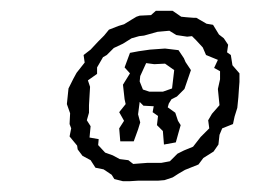

<svg xmlns="http://www.w3.org/2000/svg" viewBox="-20 -730 470 356"><path d="M208 -394 192 -398 187 -406 172 -416 157 -419 148 -433 133 -441 124 -453 123 -460 109 -477 112 -492 109 -500 110 -520 104 -537 107 -566 116 -584 122 -595 137 -614 135 -628 148 -638 162 -653 173 -664 182 -675 200 -682 210 -685 223 -693 233 -699 239 -701 260 -702 269 -710H300L316 -699L326 -698L339 -697H344L363 -686L375 -684L386 -666L395 -659L403 -647L401 -633L408 -628L411 -609L424 -594V-578L423 -565L422 -550L420 -530L415 -514L412 -500L392 -492L387 -480L385 -462L376 -449L357 -437L348 -425L323 -415L311 -408L300 -401L285 -396L273 -395H236L220 -394ZM227 -426 253 -428H279L295 -431L309 -445L321 -451L338 -458L352 -476L368 -492L366 -507L373 -519L387 -535L384 -565L388 -583V-598L377 -604L384 -619L362 -628L356 -642L344 -655L336 -663L327 -662L307 -665L294 -673L272 -671L247 -664L238 -663L224 -659L208 -649L191 -641L178 -628L171 -624L160 -605V-593L143 -581L147 -569L145 -535V-521L141 -507L148 -496L146 -475L163 -472L162 -461L175 -447L189 -442L202 -435L218 -433ZM203 -468 201 -492 210 -506 201 -522 213 -537 211 -546 208 -573 221 -594 211 -605 221 -632 237 -635 258 -638 286 -640 311 -637 321 -622 324 -615 334 -600 322 -565 308 -551 298 -546 293 -538 291 -531 305 -521 310 -506 315 -498 311 -484 306 -466 284 -462 282 -487 271 -498 273 -515 263 -522 265 -533 246 -534 239 -541 236 -518 240 -503 236 -490 228 -468ZM245 -564 257 -560H282L299 -566L303 -600L286 -612L266 -611L251 -613L240 -589L239 -579Z"/></svg>

Font: Winky Rough Light
Style: Italic
Weight: 300
Italic angle: -8.97852°
Designer: Simon Atzbach
Foundry: typofactur
Version: Version 1.206; ttfautohint (v1.8.4.7-5d5b)